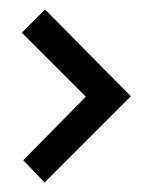

<svg xmlns="http://www.w3.org/2000/svg" viewBox="-20 -445 322 405"><path d="M74 -60 29 -107 161 -241 26 -376 75 -425 256 -242Z"/></svg>

Font: Ekushey Bangla Kolom
Style: Bold
Weight: 700
Designer: Al Mamun Sumon
Foundry: Al Mamun Sumon
Version: Version 1.0